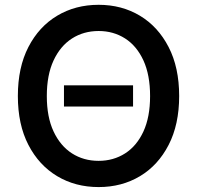

<svg xmlns="http://www.w3.org/2000/svg" viewBox="-20 -757 808 787"><path d="M525.4 -407.2V-320.3H242.2V-407.2ZM384.3 9.8Q289.1 9.8 214.4 -34.9Q139.6 -79.6 96.4 -163.1Q53.2 -246.6 53.2 -363.3Q53.2 -480.5 96.4 -564.2Q139.6 -647.9 214.4 -692.6Q289.1 -737.3 384.3 -737.3Q479 -737.3 553.5 -692.6Q627.9 -647.9 671.1 -564.2Q714.4 -480.5 714.4 -363.3Q714.4 -246.6 671.1 -162.8Q627.9 -79.1 553.5 -34.7Q479 9.8 384.3 9.8ZM384.3 -97.7Q444.8 -97.7 492.7 -128.2Q540.5 -158.7 567.9 -218Q595.2 -277.3 595.2 -363.3Q595.2 -449.7 567.9 -509.3Q540.5 -568.8 492.7 -599.4Q444.8 -629.9 384.3 -629.9Q322.8 -629.9 274.9 -599.1Q227.1 -568.4 199.5 -509Q171.9 -449.7 171.9 -363.3Q171.9 -277.3 199.5 -218.3Q227.1 -159.2 274.9 -128.4Q322.8 -97.7 384.3 -97.7Z"/></svg>

Font: Inter
Style: 540
Weight: 540
Designer: Rasmus Andersson
Foundry: rsms
Version: Version 4.001;git-66647c0bb